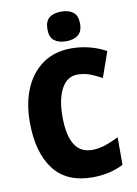

<svg xmlns="http://www.w3.org/2000/svg" viewBox="-101 -1002 771 1078"><g transform="rotate(-10 284.5 -463.5)"><path d="M353 -573Q295 -573 262.5 -514.5Q230 -456 230 -354Q230 -142 362 -142Q402 -142 439.5 -155Q477 -168 515 -187V-30Q437 10 338 10Q190 10 117 -87Q44 -184 44 -355Q44 -464 79.5 -547Q115 -630 182.5 -677Q250 -724 345 -724Q394 -724 444 -712Q494 -700 542 -674L491 -529Q458 -548 424.5 -560.5Q391 -573 353 -573ZM325 -937Q368 -937 393 -917.5Q418 -898 418 -852Q418 -807 392.5 -787.5Q367 -768 325 -768Q282 -768 257 -787.5Q232 -807 232 -852Q232 -898 256.5 -917.5Q281 -937 325 -937Z"/></g></svg>

Font: Noto Sans Oriya Cond Blk
Style: Regular
Weight: 900
Width: 3
Designer: Amélie Bonet and Sol Matas
Foundry: Google LLC
Version: Version 2.006; ttfautohint (v1.8.4.7-5d5b)